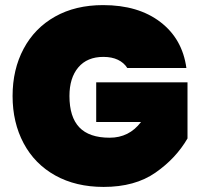

<svg xmlns="http://www.w3.org/2000/svg" viewBox="-20 -735 792 760"><path d="M29.8 -355Q29.8 -460 73.5 -542Q117.2 -624 198 -669.4Q278.8 -714.8 388.2 -714.8Q527.3 -714.8 614.7 -647.9Q702.1 -581.1 717.8 -465.8H483.9Q470.7 -486.8 446.8 -498.3Q422.9 -509.8 389.2 -509.8Q325.2 -509.8 290 -468.3Q254.9 -426.8 254.9 -355Q254.9 -272 293.9 -231Q333 -189.9 414.1 -189.9Q491.2 -189.9 538.1 -252H360.8V-409.2H722.2V-187Q676.3 -107.9 595.2 -51.5Q514.2 4.9 390.1 4.9Q280.3 4.9 198.7 -40.5Q117.2 -85.9 73.5 -168Q29.8 -250 29.8 -355Z"/></svg>

Font: Poppins Black
Style: Regular
Weight: 900
Designer: Ninad Kale (Devanagari), Jonny Pinhorn (Latin)
Foundry: Indian Type Foundry
Version: 4.004